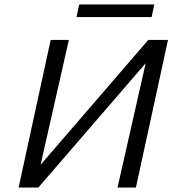

<svg xmlns="http://www.w3.org/2000/svg" viewBox="-20 -836 780 856"><path d="M100 0 109 -41 641 -658H691L682 -615L151 0ZM63 0 206 -658H287L138 0ZM504 0 653 -658H729L586 0ZM321 -760 333 -816H668L656 -760Z"/></svg>

Font: Ysabeau Infant Medium
Style: Italic
Weight: 500
Italic angle: -12°
Designer: Christian Thalmann (Catharsis Fonts)
Version: Version 2.001;gftools[0.9.30]; featfreeze: ss01,ss02,lnum